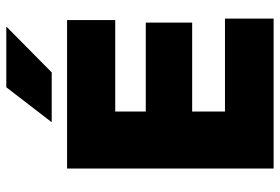

<svg xmlns="http://www.w3.org/2000/svg" viewBox="-156 -710 867 594"><g transform="rotate(-90 277.0 -413.5)"><path d="M52 0V-639H228.5V0ZM104.5 0V-150.5H516V0ZM156 -252V-395.5H503.5V-252ZM104.5 -490V-639H511.5V-490ZM303.5 -827H490V-825.5L349.5 -686.5H196.5V-688Z"/></g></svg>

Font: Anek Bangla ExtraBold
Style: Regular
Weight: 800
Designer: Sulekha Rajkumar (Bangla), Yesha Goshar (Latin)
Foundry: Ek Type
Version: Version 1.003